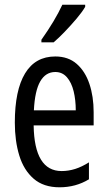

<svg xmlns="http://www.w3.org/2000/svg" viewBox="-20 -786 458 816"><path d="M215 -546Q270 -546 306 -514.5Q342 -483 360 -429.5Q378 -376 378 -309V-253H123Q126 -59 242 -59Q271 -59 299.5 -68Q328 -77 358 -96V-24Q302 10 233 10Q165 10 123 -26.5Q81 -63 62 -125Q43 -187 43 -265Q43 -402 86.5 -474Q130 -546 215 -546ZM215 -480Q174 -480 151 -440Q128 -400 124 -317H302Q302 -361 293 -398Q284 -435 264.5 -457.5Q245 -480 215 -480ZM342 -757Q330 -736 306 -707.5Q282 -679 255.5 -651.5Q229 -624 208 -606H156V-617Q214 -699 245 -766H342Z"/></svg>

Font: Noto Sans Kannada ExtraCondensed
Style: Regular
Weight: 400
Width: 2
Designer: Jelle Bosma - Monotype Design Team
Foundry: Monotype Imaging Inc.
Version: Version 2.005; ttfautohint (v1.8.4.7-5d5b)